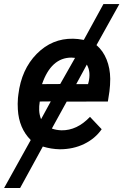

<svg xmlns="http://www.w3.org/2000/svg" viewBox="-57 -731 613 954"><path d="M240.2 10.7Q196.8 9.8 155.8 -2.9L43 203.1H-36.6L95.7 -35.2Q37.1 -93.8 31.7 -187Q29.8 -215.3 32.2 -244.1L34.2 -261.2Q49.3 -386.2 125.5 -463.4Q201.7 -540.5 306.2 -538.6Q327.6 -538.6 359.4 -532.7L457 -710.9H536.1L422.4 -506.8Q455.1 -479 472.7 -435.3Q490.2 -391.6 490.7 -339.8Q490.7 -307.6 486.8 -277.3L479 -226.6L274.4 -226.1L200.7 -92.3Q221.2 -84.5 249 -83.5Q325.7 -82.5 390.1 -150.4L448.2 -88.9Q416 -42.5 361.6 -15.9Q307.1 10.7 240.2 10.7ZM297.9 -444.8Q197.3 -444.8 151.9 -313L242.2 -313.5L315.9 -443.4ZM383.3 -323.7Q388.7 -346.2 387.2 -368.2Q385.7 -389.6 374.5 -410.2L321.8 -313H380.4ZM140.6 -226.6Q136.7 -203.1 137.7 -182.1Q138.7 -160.6 147 -138.7L195.3 -227.1Z"/></svg>

Font: Roboto Medium
Style: Italic
Weight: 500
Italic angle: -12°
Designer: Google
Version: Version 2.134; 2016